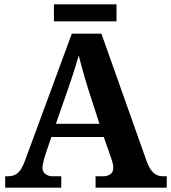

<svg xmlns="http://www.w3.org/2000/svg" viewBox="-20 -870 793 890"><path d="M4 0V-53H16Q34 -53 48 -59Q62 -65 73.5 -80.5Q85 -96 96 -126L313 -714H450L659 -125Q669 -97 680.5 -81.5Q692 -66 705.5 -59.5Q719 -53 735 -53H753V0H423V-53H462Q477 -53 491 -62Q505 -71 505 -92Q505 -100 503.5 -108Q502 -116 500 -123Q498 -130 496 -135L461 -235H218L189 -149Q187 -141 184 -131Q181 -121 179 -110.5Q177 -100 177 -92Q177 -73 191 -63Q205 -53 222 -53H264V0ZM239 -296H441L388 -460Q381 -483 373 -509.5Q365 -536 358 -563Q351 -590 345 -613Q339 -592 331 -566Q323 -540 314.5 -514Q306 -488 298 -465ZM230 -771V-850H520V-771Z"/></svg>

Font: Noto Serif Tamil
Style: Bold
Weight: 700
Designer: Indian Type Foundry, Tom Grace, and the Monotype Design Team
Foundry: Monotype Imaging Inc.
Version: Version 2.003